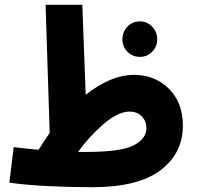

<svg xmlns="http://www.w3.org/2000/svg" viewBox="-20 -767 820 800"><path d="M742 -244Q742 -339 684 -397Q626 -455 538 -455Q488 -455 437 -433Q386 -411 337 -372L323 -747H170L187 -213Q163 -179 141 -143Q94 -147 37 -154L19 -6Q88 4 181 8.5Q274 13 364 13Q555 13 648.5 -57.5Q742 -128 742 -244ZM520 -302Q552 -302 571 -282Q590 -262 590 -233Q590 -189 537 -161.5Q484 -134 341 -134Q322 -134 305 -134Q353 -200 412.5 -251Q472 -302 520 -302ZM563 -530Q593 -530 614 -551.5Q635 -573 635 -603Q635 -634 614 -656Q593 -678 563 -678Q532 -678 511 -656Q490 -634 490 -603Q490 -573 511 -551.5Q532 -530 563 -530Z"/></svg>

Font: Noto Sans Arabic Condensed Extra
Style: Regular
Weight: 800
Width: 3
Designer: Nadine Chahine - Monotype Design Team
Foundry: Monotype Imaging Inc.
Version: Version 1.902